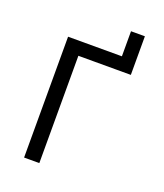

<svg xmlns="http://www.w3.org/2000/svg" viewBox="-155 -964 910 1066"><g transform="rotate(20 300.0 -431.0)"><path d="M433 -634V-862H515V-634ZM115 0V-714H515V-634H205V0Z"/></g></svg>

Font: Noto Sans Mono
Style: Regular
Weight: 400
Designer: Monotype Design Team
Foundry: Monotype Imaging Inc.
Version: Version 2.014